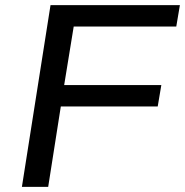

<svg xmlns="http://www.w3.org/2000/svg" viewBox="-20 -725 718 745"><path d="M65 0 176 -705H678L664 -622H266L229 -395H606L592 -312H216L167 0Z"/></svg>

Font: Nunito Sans 10pt SemiExpanded Medium
Style: Italic
Weight: 500
Width: 6
Italic angle: -9°
Designer: Vernon Adams
Foundry: Vernon Adams
Version: Version 3.101;gftools[0.9.27]